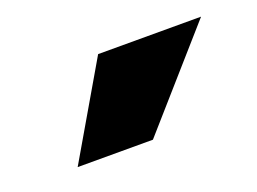

<svg xmlns="http://www.w3.org/2000/svg" viewBox="-46 -855 486 363"><g transform="rotate(-20 197.0 -674.0)"><path d="M169.9 -767.6H377L211.9 -580.1H60.5Z"/></g></svg>

Font: Gen Shin Gothic Heavy
Style: Bold
Weight: 900
Designer: [Source Han Sans]
Ryoko NISHIZUKA  (kana & ideographs); Paul D. Hunt (Latin, Greek & Cyrillic); Wenlong ZHANG  (bopomofo
Version: Version 1.002.20150607